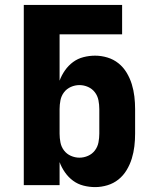

<svg xmlns="http://www.w3.org/2000/svg" viewBox="-20 -755 640 783"><path d="M368 8Q344 8 320.5 2Q297 -4 278 -18Q259 -32 245 -52Q231 -72 223 -94V0H77V-735H478V-615H223V-426Q231 -448 245 -468Q259 -488 278 -502Q297 -516 320.5 -522Q344 -528 368 -528Q393 -528 418 -520.5Q443 -513 463 -497Q483 -481 496.5 -458.5Q510 -436 517.5 -411.5Q525 -387 528 -361.5Q531 -336 531 -310V-210Q531 -184 528 -158.5Q525 -133 517.5 -108.5Q510 -84 496.5 -61.5Q483 -39 463 -23Q443 -7 418 0.5Q393 8 368 8ZM304 -112Q322 -112 339 -119.5Q356 -127 367 -141.5Q378 -156 381.5 -174Q385 -192 385 -210V-310Q385 -328 381.5 -346Q378 -364 367 -378.5Q356 -393 339 -400.5Q322 -408 304 -408Q286 -408 269 -400.5Q252 -393 241 -378.5Q230 -364 226.5 -346Q223 -328 223 -310V-210Q223 -192 226.5 -174Q230 -156 241 -141.5Q252 -127 269 -119.5Q286 -112 304 -112Z"/></svg>

Font: Iosevka Heavy Extended
Style: Regular
Weight: 900
Width: 7
Monospace: yes
Designer: Belleve Invis
Foundry: Belleve Invis
Version: Version 32.5.0; ttfautohint (v1.8.4)